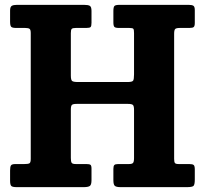

<svg xmlns="http://www.w3.org/2000/svg" viewBox="-20 -770 844 790"><path d="M271.5 -634V-459.5Q271.5 -441 276.8 -436.8Q282 -432.5 301.5 -432.5H505Q524.5 -432.5 528 -438.5Q531.5 -444.5 531.5 -464V-633.5Q531.5 -647.5 528.8 -651.2Q526 -655 512 -655H469.5Q455 -655 450.8 -659.2Q446.5 -663.5 446.5 -678V-724.5Q446.5 -741 451 -745.5Q455.5 -750 471.5 -750H756.5Q770 -750 775.8 -746.2Q781.5 -742.5 781.5 -728.5V-675.5Q781.5 -663 777.2 -659Q773 -655 759.5 -655H720.5Q705.5 -655 701 -650.8Q696.5 -646.5 696.5 -631V-116Q696.5 -103.5 699.8 -99.2Q703 -95 715.5 -95H759Q772.5 -95 777 -91Q781.5 -87 781.5 -73V-31.5Q781.5 -9.5 775.8 -4.8Q770 0 749 0H476.5Q459 0 452.8 -5Q446.5 -10 446.5 -28.5V-75Q446.5 -87 450.5 -91Q454.5 -95 466 -95H510.5Q523 -95 527.2 -99.5Q531.5 -104 531.5 -119.5V-318Q531.5 -334 526.8 -338.2Q522 -342.5 507 -342.5H295Q280 -342.5 275.8 -338.2Q271.5 -334 271.5 -319V-120Q271.5 -105.5 274.8 -100.2Q278 -95 292.5 -95H335Q347.5 -95 352 -92Q356.5 -89 356.5 -76V-29Q356.5 -9.5 349.5 -4.8Q342.5 0 324 0H49Q32 0 26.8 -4.5Q21.5 -9 21.5 -27V-68.5Q21.5 -83.5 25 -89.2Q28.5 -95 43.5 -95H80Q95.5 -95 101 -98Q106.5 -101 106.5 -116V-634Q106.5 -647.5 101.8 -651.2Q97 -655 83.5 -655H46.5Q30.5 -655 26 -659.8Q21.5 -664.5 21.5 -681.5V-726.5Q21.5 -741.5 28.2 -745.8Q35 -750 49 -750H326.5Q342.5 -750 349.5 -746Q356.5 -742 356.5 -725V-676.5Q356.5 -662.5 352.8 -658.8Q349 -655 335.5 -655H292Q279 -655 275.2 -651.2Q271.5 -647.5 271.5 -634Z"/></svg>

Font: Besley* Narrow
Style: Bold
Weight: 700
Width: 4
Designer: Owen Earl
Foundry: indestructible type*
Version: Version 3.000; ttfautohint (v1.8.3)